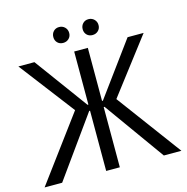

<svg xmlns="http://www.w3.org/2000/svg" viewBox="-121 -972 1059 1087"><g transform="rotate(-15 408.0 -428.0)"><path d="M368 0H448V-353H453L706 0H809L529 -378L775 -700H681L453 -389H448V-700H368V-389H363L135 -700H41L287 -378L7 0H110L363 -353H368ZM320.8 -763Q341 -763 354.5 -776Q368 -789 368 -809Q368 -829 354.5 -842.5Q341 -856 320.8 -856Q300.7 -856 287.8 -842.5Q275 -829 275 -809Q275 -789 287.8 -776Q300.7 -763 320.8 -763ZM492.8 -763Q513 -763 526.5 -776Q540 -789 540 -809Q540 -829 526.5 -842.5Q513 -856 492.8 -856Q472.7 -856 459.8 -842.5Q447 -829 447 -809Q447 -789 459.8 -776Q472.7 -763 492.8 -763Z"/></g></svg>

Font: Fixel Variable
Style: Regular
Weight: 100
Width: 3
Designer: AlfaBravo + MacPaw
Foundry: Kyrylo Tkachov, Marchela Mozhyna, Serhii Makarenko, Maria Weinstein, Zakhar Kryvoshyya
Version: Version 1.211